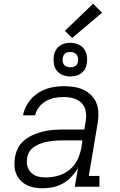

<svg xmlns="http://www.w3.org/2000/svg" viewBox="-20 -999 640 1027"><path d="M211 8Q188 8 166 4.5Q144 1 124.5 -8.5Q105 -18 90 -33.5Q75 -49 67 -68.5Q59 -88 57.5 -111Q56 -134 60 -156Q64 -182 76.5 -207Q89 -232 111 -249.5Q133 -267 158.5 -278Q184 -289 210.5 -295.5Q237 -302 263 -304Q289 -306 315 -306H431L439 -354Q443 -380 438 -406Q433 -432 415.5 -449Q398 -466 373 -473Q348 -480 321 -480Q297 -480 273 -475.5Q249 -471 227 -459Q205 -447 189 -426.5Q173 -406 168 -382H103Q110 -418 131 -449.5Q152 -481 183.5 -501.5Q215 -522 250.5 -530Q286 -538 321 -538Q348 -538 375 -534Q402 -530 425 -519.5Q448 -509 466.5 -491Q485 -473 495 -449.5Q505 -426 506 -398.5Q507 -371 503 -344L455 -58H512V0H380L397 -99Q382 -75 362 -53.5Q342 -32 317 -18Q292 -4 265 2Q238 8 211 8ZM227 -50Q259 -50 292 -59.5Q325 -69 352 -91Q379 -113 394 -144Q409 -175 415 -208L421 -248H315Q301 -248 287 -247.5Q273 -247 259 -245Q245 -243 231 -240.5Q217 -238 203 -233Q189 -228 176 -221.5Q163 -215 151.5 -205Q140 -195 133.5 -181.5Q127 -168 125 -154Q123 -140 124 -125Q125 -110 131 -97.5Q137 -85 147 -75Q157 -65 169.5 -59.5Q182 -54 197 -52Q212 -50 227 -50ZM356 -590Q335 -590 315 -598Q295 -606 283 -622Q271 -638 268 -659Q265 -680 268 -702Q271 -717 278.5 -730.5Q286 -744 299 -753.5Q312 -763 327 -766.5Q342 -770 356 -770Q378 -770 397.5 -762Q417 -754 429 -738Q441 -722 444.5 -701Q448 -680 444 -658Q442 -643 434.5 -629.5Q427 -616 414 -606.5Q401 -597 386 -593.5Q371 -590 356 -590ZM356 -639Q363 -639 370 -640.5Q377 -642 383 -646Q389 -650 392.5 -656.5Q396 -663 397 -670Q399 -680 397 -690Q395 -700 389.5 -707Q384 -714 375 -717.5Q366 -721 356 -721Q349 -721 342.5 -719.5Q336 -718 330 -714Q324 -710 320.5 -703.5Q317 -697 316 -690Q314 -680 315.5 -670Q317 -660 322.5 -653Q328 -646 337 -642.5Q346 -639 356 -639ZM366 -796 327 -834 478 -979 526 -931Z"/></svg>

Font: Iosevka Curly Slab LtExObl
Style: Regular
Weight: 300
Width: 7
Italic angle: -9°
Monospace: yes
Designer: Belleve Invis
Foundry: Belleve Invis
Version: Version 11.1.0; ttfautohint (v1.8.3)